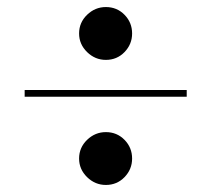

<svg xmlns="http://www.w3.org/2000/svg" viewBox="-20 -650 600 545"><path d="M280.5 -480Q250 -480 227.2 -502.2Q204.5 -524.5 204.5 -555Q204.5 -586 227.2 -608Q250 -630 280.5 -630Q312 -630 333.5 -608Q355 -586 355 -555Q355 -524.5 333.5 -502.2Q312 -480 280.5 -480ZM50 -375.5V-394.5H510V-375.5ZM280.5 -125Q250 -125 227.2 -147.2Q204.5 -169.5 204.5 -200Q204.5 -231 227.2 -253Q250 -275 280.5 -275Q312 -275 333.5 -253Q355 -231 355 -200Q355 -169.5 333.5 -147.2Q312 -125 280.5 -125Z"/></svg>

Font: Bodoni Moda SC 11pt
Style: Bold
Weight: 700
Version: Version 2.005